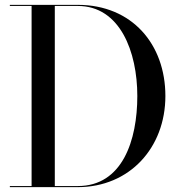

<svg xmlns="http://www.w3.org/2000/svg" viewBox="-20 -770 744 790"><path d="M300 0C513 0 660.5 -162 660.5 -375C660.5 -588 523 -750 300 -750H20.5V-745.5H110V-4.5H20.5V0ZM300 -745.5C474 -745.5 545 -557 545 -375C545 -193 484 -4.5 300 -4.5H205.5V-745.5Z"/></svg>

Font: Bodoni* 36pt
Style: Regular
Weight: 400
Version: Version 2.3